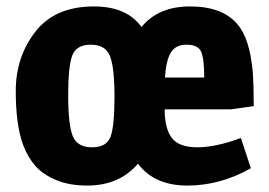

<svg xmlns="http://www.w3.org/2000/svg" viewBox="-20 -565 835 597"><path d="M272 -545Q374 -545 420 -481Q472 -545 571 -545Q671 -545 718 -490Q757 -445 766 -340Q769 -298 769 -235L698 -225H492Q492 -166 514 -136.5Q536 -107 593.5 -107Q651 -107 729 -136L760 -42Q665 12 562.5 12Q460 12 409 -56Q351 12 251 12Q196 12 155 -5Q114 -22 90.5 -48.5Q67 -75 52 -114Q29 -176 29 -282Q29 -388 90 -466.5Q151 -545 272 -545ZM336 -264.5Q336 -355 322 -390.5Q308 -426 262.5 -426Q217 -426 204.5 -392Q192 -358 192 -268Q192 -178 206 -142.5Q220 -107 266 -107Q312 -107 324 -140.5Q336 -174 336 -264.5ZM493 -324H615Q615 -382 605.5 -404Q596 -426 560.5 -426Q525 -426 510.5 -400.5Q496 -375 493 -324Z"/></svg>

Font: Magra
Style: Bold
Weight: 600
Designer: Viviana Monsalve
Foundry: Viviana Monsalve
Version: Version 1.001